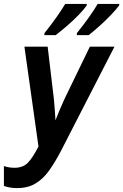

<svg xmlns="http://www.w3.org/2000/svg" viewBox="-27 -953 631 983"><path d="M61 10Q24 10 -7 -1V-103Q6 -98 20.5 -96Q35 -94 47 -94Q91 -94 116 -120Q141 -146 170 -203L98 -714H217L249 -445Q251 -423 253.5 -390Q256 -357 257 -337Q267 -363 279 -391.5Q291 -420 304 -448L433 -714H559L285 -180Q255 -123 225 -80.5Q195 -38 155.5 -14Q116 10 61 10ZM367 -784Q401 -826 429 -865.5Q457 -905 473 -933H584L583 -925Q569 -906 541.5 -877Q514 -848 482.5 -820Q451 -792 427 -773H366ZM201 -784Q235 -826 263 -866Q291 -906 307 -933H417V-925Q403 -905 376 -877Q349 -849 316.5 -821Q284 -793 258 -773H200Z"/></svg>

Font: Noto Sans Condensed SemiBold
Style: Italic
Weight: 600
Width: 3
Italic angle: -12°
Designer: Monotype Design Team
Foundry: Monotype Imaging Inc.
Version: Version 2.013; ttfautohint (v1.8.4.7-5d5b)